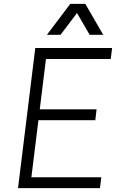

<svg xmlns="http://www.w3.org/2000/svg" viewBox="-20 -976 640 996"><path d="M73.5 0 163 -727H561.5L554.5 -670H194L221.5 -695.5L184.5 -394.5L161.5 -409H481L474.5 -352.5H155L181 -366L139 -26L118.5 -56.5H505.5L498.5 0ZM223.5 -795.5 344.5 -956H422.5L515.5 -795.5H445L379.5 -908.5L294 -795.5Z"/></svg>

Font: Spline Sans Mono Light
Style: Italic
Weight: 300
Italic angle: -4°
Monospace: yes
Version: Version 1.004